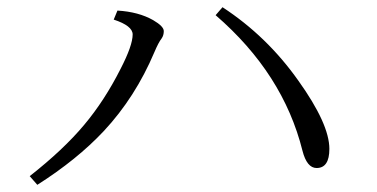

<svg xmlns="http://www.w3.org/2000/svg" viewBox="-20 -621 1040 530"><path d="M62 -134.8Q155.3 -208 212.4 -276.4Q268.6 -343.3 313 -431.2Q346.2 -495.6 346.2 -525.9Q346.2 -549.8 293.9 -566.9L304.2 -591.8Q362.3 -588.4 402.8 -565.4Q432.1 -548.3 432.1 -535.2Q432.1 -523.4 426.3 -515.1Q417.5 -503.9 406.2 -477.1Q353.5 -352.5 266.6 -259.3Q192.4 -180.2 83 -110.8ZM594.2 -601.1Q716.8 -521 803.2 -398.9Q889.2 -278.8 889.2 -210Q889.2 -157.2 854 -157.2Q827.1 -157.2 814.9 -205.1Q761.7 -418 575.2 -579.1Z"/></svg>

Font: I.Ming
Style: Regular
Weight: 400
Designer: Ichiten Fonts Project
Version: Version 6.11; Dec 27, 2019